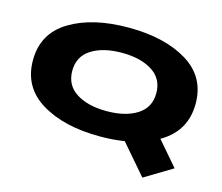

<svg xmlns="http://www.w3.org/2000/svg" viewBox="-117 -836 1358 1174"><g transform="rotate(15 562.0 -249.0)"><path d="M876 183.5 714.5 -4Q642.5 7.5 559 7.5Q331 7.5 187.5 -80Q44 -167.5 44 -337.2Q44 -507 187.5 -594Q331 -681 559 -681Q787 -681 930.5 -594Q1074 -507 1074 -337Q1074 -167.5 930.5 -80Q926 -77 921 -74.5L1052 77.5ZM559 -152.5Q678 -152.5 751.5 -199.2Q825 -246 825 -337Q825 -428 751.5 -474.8Q678 -521.5 559 -521.5Q440 -521.5 366.5 -474.8Q293 -428 293 -337Q293 -246 366.5 -199.2Q440 -152.5 559 -152.5Z"/></g></svg>

Font: Anybody UltraExpanded ExtraBold
Style: Regular
Weight: 800
Width: 9
Designer: Tyler Finck
Foundry: Etcetera Type Company
Version: Version 1.010; ttfautohint (v1.8.3) -l 8 -r 50 -G 200 -x 14 